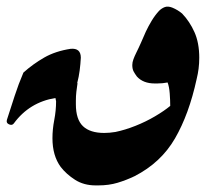

<svg xmlns="http://www.w3.org/2000/svg" viewBox="-21 -562 675 582"><path d="M394 -330Q388 -338 384 -345.5Q380 -353 380 -365Q380 -373 383.5 -382.5Q387 -392 392 -402Q400 -418 407 -434Q414 -450 421 -466Q429 -483 439 -499.5Q449 -516 461 -529Q469 -537 478.5 -540.5Q488 -544 501 -539Q518 -532 531 -521Q554 -497 568.5 -464.5Q583 -432 583 -387Q583 -370 581 -354Q579 -338 575 -322Q552 -216 509.5 -142.5Q467 -69 387 -28Q362 -16 335.5 -8Q309 0 277 0H269Q233 0 206.5 -17Q180 -34 163 -56Q138 -90 138 -143Q138 -170 143.5 -198.5Q149 -227 149 -255L147 -265Q68 -252 21 -188Q16 -181 6.5 -185Q-3 -189 0 -199Q12 -236 23.5 -271.5Q35 -307 50 -342Q79 -368 113 -387.5Q147 -407 193 -414Q224 -417 224 -387Q223 -368 220.5 -348.5Q218 -329 213 -310H214Q212 -297 210.5 -284Q209 -271 209 -257V-246Q209 -200 230.5 -179.5Q252 -159 295 -159Q311 -159 329 -162Q358 -168 389.5 -180.5Q421 -193 449 -209.5Q477 -226 495 -241Q495 -258 493.5 -278.5Q492 -299 487 -312Q472 -309 456 -309H448Q413 -309 394 -330Z"/></svg>

Font: Aref Ruqaa Ink
Style: Bold
Weight: 700
Designer: Abdullah Aref
Version: Version 1.005